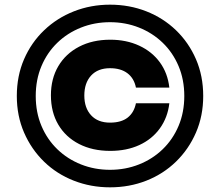

<svg xmlns="http://www.w3.org/2000/svg" viewBox="-20 -786 942 822"><path d="M451 16Q369 16 296 -12.5Q223 -41 168.5 -94Q114 -147 83 -218.5Q52 -290 52 -375Q52 -461 83 -532.5Q114 -604 169 -656.5Q224 -709 296.5 -737.5Q369 -766 451 -766Q534 -766 606.5 -737.5Q679 -709 733.5 -656.5Q788 -604 819 -532.5Q850 -461 850 -375Q850 -290 819 -218.5Q788 -147 733.5 -94Q679 -41 606.5 -12.5Q534 16 451 16ZM451 -59Q517 -59 575 -82Q633 -105 676.5 -147Q720 -189 744.5 -247Q769 -305 769 -375Q769 -445 744.5 -503Q720 -561 676.5 -603Q633 -645 575 -668Q517 -691 451 -691Q385 -691 327 -668Q269 -645 225.5 -603Q182 -561 157.5 -503Q133 -445 133 -375Q133 -305 157.5 -247Q182 -189 225.5 -147Q269 -105 327 -82Q385 -59 451 -59ZM705 -344Q698 -283 664.5 -236.5Q631 -190 576.5 -165Q522 -140 452 -140Q376 -140 318.5 -169.5Q261 -199 229.5 -252.5Q198 -306 198 -378Q198 -449 229.5 -502.5Q261 -556 318.5 -586Q376 -616 452 -616Q521 -616 576 -590.5Q631 -565 664.5 -519Q698 -473 705 -411H562Q554 -451 525.5 -472.5Q497 -494 451 -494Q399 -494 370 -462.5Q341 -431 341 -377Q341 -324 370 -292.5Q399 -261 451 -261Q499 -261 526.5 -282.5Q554 -304 562 -344Z"/></svg>

Font: Unbounded
Style: Bold
Weight: 700
Designer: Luke Prowse, Jean-Baptiste Morizot, Fátima Lázaro, Florian Runge
Foundry: NaN
Version: Version 1.700